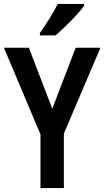

<svg xmlns="http://www.w3.org/2000/svg" viewBox="-20 -957 531 977"><path d="M246 -404 365 -714H491L305 -277V0H186V-273L0 -714H127ZM408 -928Q394 -908 368.5 -880Q343 -852 314 -824Q285 -796 262 -777H183V-789Q209 -826 233 -864.5Q257 -903 274 -937H408Z"/></svg>

Font: Noto Sans Ethiopic Condensed SemiBold
Style: Regular
Weight: 600
Width: 3
Designer: Monotype Design Team
Foundry: Monotype Imaging Inc.
Version: Version 2.102; ttfautohint (v1.8.4.7-5d5b)